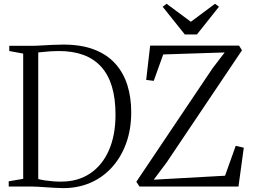

<svg xmlns="http://www.w3.org/2000/svg" viewBox="-20 -985 1342 1014"><path d="M312 8.5Q291 8 268 6.8Q245 5.5 222.2 4Q199.5 2.5 179.8 1.2Q160 0 144.5 0H26V-27.5L102.5 -40.5V-702L29 -715.5V-743H143.5Q168 -743 196.8 -744.8Q225.5 -746.5 255.5 -748Q285.5 -749.5 314.5 -749.5Q410 -749.5 478.2 -723Q546.5 -696.5 589.5 -648.2Q632.5 -600 652.8 -535Q673 -470 673 -393Q673 -301.5 646 -227.5Q619 -153.5 570.2 -100.2Q521.5 -47 455.8 -19Q390 9 312 8.5ZM304 -26Q392.5 -26 456.8 -69.5Q521 -113 555.5 -192.2Q590 -271.5 590 -379.5Q590 -465 571 -528Q552 -591 514 -632.8Q476 -674.5 420.2 -695Q364.5 -715.5 290.5 -715.5Q268 -715.5 246 -714Q224 -712.5 207 -710.5Q190 -708.5 182 -708V-39.5Q198 -35 219.2 -32Q240.5 -29 262.8 -27.2Q285 -25.5 304 -26ZM716.5 0 700 -25 1102 -623.5 1166.5 -708 842 -697.5 792 -558 752 -563 773 -744H1242.5L1258 -719.5L860 -127L792 -36L1168.5 -57L1225 -215L1267.5 -205L1239.5 0ZM956 -803 839 -949.5 860 -965 988 -870 1115.5 -965 1136.5 -949.5 1020 -803Z"/></svg>

Font: Merriweather 96pt Light
Style: Regular
Weight: 300
Version: Version 2.100